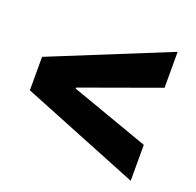

<svg xmlns="http://www.w3.org/2000/svg" viewBox="-97 -666 730 716"><g transform="rotate(20 268.0 -308.0)"><path d="M22.5 -241.2V-374L491.2 -564.5V-421.9L180.7 -309.6V-305.7L491.2 -195.3V-52.7Z"/></g></svg>

Font: Reddit Sans Fudge ExtraBold
Style: Regular
Weight: 800
Designer: Stephen Hutchings
Foundry: Reddit
Version: Version 1.011